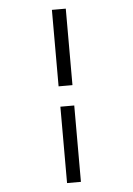

<svg xmlns="http://www.w3.org/2000/svg" viewBox="-56 -753 619 895"><g transform="rotate(-5 253.5 -305.5)"><path d="M221.2 -353.5V-711.4H286.1V-353.5ZM221.2 99.1V-258.3H286.1V99.1Z"/></g></svg>

Font: Kameron
Style: Regular
Weight: 400
Designer: Vernon Adams
Foundry: Vernon Adams
Version: Version 1.100